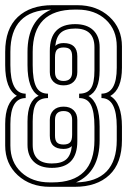

<svg xmlns="http://www.w3.org/2000/svg" viewBox="-20 -720 490 740"><path d="M172 0Q97 0 48.5 -44.5Q0 -89 0 -159V-242Q0 -325 45 -351Q0 -377 0 -469V-520Q0 -609 48.5 -654.5Q97 -700 182 -700H278Q353 -700 401.5 -655.5Q450 -611 450 -541V-459Q450 -376 405 -350Q450 -324 450 -232V-180Q450 -91 401.5 -45.5Q353 0 268 0ZM180 -73Q135 -73 110.5 -96.5Q86 -120 86 -162V-252Q86 -332 129 -351Q86 -376 86 -469V-520Q86 -643 177 -683Q20 -680 20 -520V-469Q20 -359 79 -359V-342Q20 -342 20 -242V-159Q20 -95 62 -56Q104 -17 172 -17H182Q344 -17 344 -180V-232Q344 -289 330.5 -315.5Q317 -342 285 -342V-359Q317 -359 330.5 -379.5Q344 -400 344 -449V-538Q344 -610 270 -610Q233 -610 215 -594.5Q197 -579 193 -543Q204 -554 225 -554Q278 -554 278 -503V-442Q278 -419 264 -405Q250 -391 225 -391Q200 -391 186 -405Q172 -419 172 -442V-524Q172 -627 270 -627Q315 -627 339.5 -603.5Q364 -580 364 -538V-449Q364 -369 321 -350Q364 -325 364 -232V-180Q364 -57 273 -17Q430 -20 430 -180V-232Q430 -342 371 -342V-359Q430 -359 430 -459V-541Q430 -605 388 -644Q346 -683 278 -683H268Q106 -683 106 -520V-469Q106 -412 119.5 -385.5Q133 -359 165 -359V-342Q133 -342 119.5 -321.5Q106 -301 106 -252V-162Q106 -90 180 -90Q217 -90 235 -105.5Q253 -121 257 -157Q246 -146 225 -146Q172 -146 172 -197V-258Q172 -281 186 -295Q200 -309 225 -309Q250 -309 264 -295Q278 -281 278 -258V-176Q278 -73 180 -73ZM192 -442Q192 -408 225 -408Q258 -408 258 -442V-503Q258 -521 250.5 -529Q243 -537 225 -537Q208 -537 200 -529Q192 -521 192 -499ZM192 -197Q192 -179 199.5 -171Q207 -163 225 -163Q242 -163 250 -171Q258 -179 258 -201V-258Q258 -292 225 -292Q192 -292 192 -258Z"/></svg>

Font: Imposible
Style: Regular
Weight: 400
Designer: Rodrigo Fuenzalida
Foundry: fragTYPE
Version: Version 1.000